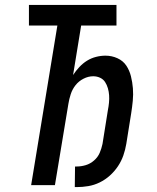

<svg xmlns="http://www.w3.org/2000/svg" viewBox="-20 -755 640 783"><path d="M285 8 286 -76H293Q311 -76 329.5 -81.5Q348 -87 363.5 -100.5Q379 -114 386.5 -131.5Q394 -149 398 -168L420 -306Q423 -321 424.5 -336.5Q426 -352 425 -366.5Q424 -381 420 -395Q416 -409 408.5 -420.5Q401 -432 388 -438Q375 -444 360 -444Q340 -444 320.5 -434Q301 -424 288 -407.5Q275 -391 268.5 -371Q262 -351 259 -332L204 0H107L214 -651H98V-735H455V-651H311L278 -449Q289 -466 303.5 -481.5Q318 -497 335 -507.5Q352 -518 371.5 -523Q391 -528 410 -528Q436 -528 459 -517.5Q482 -507 495 -487.5Q508 -468 514 -444Q520 -420 522 -395Q524 -370 521.5 -344Q519 -318 515 -293L495 -168Q491 -144 483 -121Q475 -98 461 -77Q447 -56 428 -39Q409 -22 386.5 -11Q364 0 340 4Q316 8 293 8Z"/></svg>

Font: Iosevka Custom Medium Oblique
Style: Regular
Weight: 500
Italic angle: -9°
Designer: Belleve Invis
Foundry: Belleve Invis
Version: Version 27.0.1